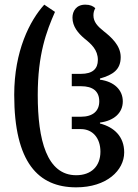

<svg xmlns="http://www.w3.org/2000/svg" viewBox="-20 -792 594 824"><path d="M307 12C438 12 513 -61 513 -138C513 -205 471 -246 409 -262V-266C470 -274 507 -308 507 -357C507 -406 470 -442 409 -450V-455C465 -471 498 -493 498 -547C498 -597 457 -633 424 -659C399 -679 381 -698 381 -726C381 -737 383 -746 389 -757C379 -766 367 -772 346 -772C307 -772 291 -744 291 -716C291 -678 316 -649 342 -627C372 -603 400 -578 400 -535C400 -497 378 -475 327 -475H288V-422H328C379 -422 406 -400 406 -357C406 -316 379 -291 327 -291H288V-238H327C378 -238 411 -199 411 -141C411 -79 372 -40 307 -40C181 -40 142 -191 142 -384C142 -559 179 -657 216 -741L170 -772C108 -704 41 -573 41 -385C41 -95 144 12 307 12Z"/></svg>

Font: Noto Serif Georgian ExtraCondensed Medium
Style: Regular
Weight: 500
Width: 2
Designer: Monotype Design Team, Akaki Razmadze
Foundry: Google LLC
Version: Version 2.003